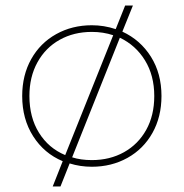

<svg xmlns="http://www.w3.org/2000/svg" viewBox="-20 -586 662 692"><path d="M206 -5Q139 -33 99.5 -95Q60 -157 60 -240Q60 -315 92.5 -373Q125 -431 182.5 -463Q240 -495 311 -495Q355 -495 397 -481L431 -566H459L421 -472Q486 -442 524 -381.5Q562 -321 562 -240Q562 -165 529.5 -107Q497 -49 439.5 -17Q382 15 311 15Q269 15 231 3L198 86H170ZM388 -459Q352 -471 311 -471Q246 -471 195 -442.5Q144 -414 115 -361.5Q86 -309 86 -240Q86 -163 120.5 -107.5Q155 -52 215 -27ZM536 -240Q536 -314 502.5 -368.5Q469 -423 412 -450L240 -19Q271 -9 311 -9Q376 -9 427 -37.5Q478 -66 507 -118Q536 -170 536 -240Z"/></svg>

Font: Prompt Thin
Style: Regular
Weight: 250
Designer: Katatrad Team
Foundry: CadsonDemak
Version: Version 1.001